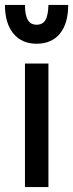

<svg xmlns="http://www.w3.org/2000/svg" viewBox="-60 -757 296 777"><path d="M-40 -737H41Q41 -696 52.5 -676.5Q64 -657 88 -657Q113 -657 124 -676Q135 -695 136 -737H216Q216 -662 182.5 -621Q149 -580 88 -580Q28 -580 -6 -621.5Q-40 -663 -40 -737ZM136 -500V0H41V-500Z"/></svg>

Font: MedMera Sans Display
Style: Regular
Weight: 500
Designer: Kasper Nordkvist
Foundry: UNCUT.wtf
Version: Version 1.300